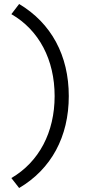

<svg xmlns="http://www.w3.org/2000/svg" viewBox="-20 -736 429 963"><path d="M76 -716 37 -665C176 -585 254 -436 254 -254C254 -73 176 76 37 157L76 207C237 112 325 -50 325 -254C325 -458 237 -620 76 -716Z"/></svg>

Font: Red Hat Display
Style: Regular
Weight: 400
Designer: Pentagram, MCKL
Foundry: Pentagram, MCKL
Version: Version 1.023